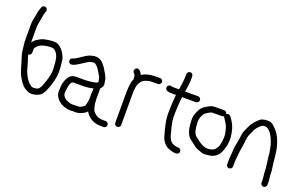

<svg xmlns="http://www.w3.org/2000/svg" viewBox="-87 -1111 2458 1549"><g transform="rotate(20 1141.5 -336.5)"><path d="M87 -309C94 -309 99 -311 104 -316C109 -321 112 -327 112 -334V-356C112 -366 113 -372 115 -375C128 -394 145 -408 167 -415L185 -420C192 -422 199 -423 206 -424C213 -425 218 -425 222 -426C226 -427 230 -427 235 -427C240 -427 246 -426 252 -426C258 -426 265 -423 273 -417C297 -397 310 -366 313 -324C314 -315 314 -305 315 -295C316 -285 317 -274 317 -263C317 -234 311 -201 298 -163C295 -153 290 -142 286 -128C282 -114 276 -101 267 -89C262 -79 248 -74 227 -71C219 -70 212 -70 205 -73C177 -85 153 -115 132 -162C128 -171 124 -181 120 -194C116 -207 113 -219 110 -230C107 -241 103 -253 100 -264C97 -275 93 -284 91 -291C89 -298 88 -304 87 -309ZM196 -474C178 -470 164 -468 154 -465C144 -462 132 -455 115 -445C98 -435 85 -423 76 -408C75 -413 75 -418 75 -422V-545C75 -556 79 -577 85 -606C87 -614 88 -623 90 -636C92 -649 95 -662 99 -674L103 -684C106 -691 105 -698 102 -704C99 -710 95 -715 88 -717C81 -719 74 -719 68 -716C62 -713 58 -708 56 -703C54 -698 51 -689 47 -677C43 -665 41 -656 40 -649C39 -642 38 -636 37 -630C36 -624 34 -618 33 -612C32 -606 31 -598 28 -587C25 -576 24 -562 24 -545V-413C24 -401 25 -383 28 -360C31 -337 33 -321 34 -312C35 -303 38 -293 41 -282C44 -271 48 -261 51 -250C54 -239 58 -228 61 -216C64 -204 68 -191 72 -178C87 -129 110 -88 141 -55C151 -45 164 -36 181 -28C198 -20 215 -18 232 -20C249 -22 265 -27 279 -34C293 -41 303 -50 309 -60C315 -70 320 -79 325 -88C354 -155 368 -213 368 -262C368 -291 365 -325 359 -364C357 -377 351 -393 340 -412C329 -431 316 -447 300 -459C284 -471 271 -477 260 -477C249 -477 241 -477 235 -478Z M673 -182V-148C673 -133 671 -119 668 -107C665 -95 663 -86 662 -82C661 -78 654 -72 641 -64C628 -56 616 -53 605 -53L559 -52C543 -52 524 -58 501 -69C485 -79 474 -93 470 -110V-124C470 -129 470 -134 471 -139C472 -144 472 -149 473 -155C478 -195 488 -217 502 -220C505 -221 515 -221 531 -221H596L622 -223C639 -224 651 -226 657 -228C663 -230 670 -230 675 -231V-216ZM595 -272H514C487 -272 468 -264 456 -249C437 -225 426 -197 422 -164C420 -144 419 -129 419 -117C419 -105 421 -94 424 -85C434 -60 451 -40 475 -25C504 -9 531 -1 557 -1C567 -1 577 -1 585 -2H612C622 -2 636 -6 656 -14C676 -22 689 -32 698 -43C699 -41 702 -37 706 -29C710 -21 719 -12 733 0C760 22 792 33 829 33H856C864 33 870 31 875 26C880 21 883 15 883 8C883 1 880 -5 875 -10C870 -15 865 -18 858 -18H830C796 -18 769 -32 748 -58C742 -65 738 -74 736 -86C734 -98 731 -107 729 -114C727 -132 726 -145 726 -153V-251C731 -255 736 -261 741 -270C746 -279 747 -289 745 -300C743 -311 742 -318 741 -322C739 -341 730 -362 715 -385C712 -390 708 -396 704 -404C700 -412 694 -421 685 -432C667 -458 647 -473 625 -478C603 -483 578 -479 547 -467C535 -462 517 -451 493 -434C469 -417 452 -407 441 -404C430 -401 421 -396 418 -389C415 -382 414 -376 416 -369C418 -362 423 -357 429 -354C435 -351 445 -351 457 -355C469 -359 484 -367 504 -380C524 -393 536 -401 541 -404C546 -407 553 -411 560 -416C576 -424 592 -428 610 -428C616 -428 625 -422 635 -412C645 -402 653 -392 658 -382C663 -372 670 -362 677 -351C684 -340 689 -330 690 -320C691 -310 693 -302 695 -295C695 -286 674 -280 632 -275Z M961 -6C968 -6 974 -9 979 -14C984 -19 986 -24 986 -31V-298C986 -313 987 -331 990 -352L993 -369C995 -379 1001 -391 1011 -406C1021 -421 1037 -431 1061 -437C1065 -438 1071 -439 1077 -441C1083 -443 1091 -443 1100 -443H1152C1159 -443 1164 -446 1169 -451C1174 -456 1177 -462 1177 -469C1177 -476 1174 -482 1169 -487C1164 -492 1159 -494 1152 -494H1100C1093 -494 1087 -493 1080 -492C1046 -488 1018 -479 997 -464C997 -467 992 -475 983 -487L976 -495C971 -500 965 -503 958 -504C951 -505 945 -503 940 -498C935 -493 932 -488 931 -481C930 -474 932 -467 937 -462L944 -454C950 -446 953 -436 953 -422V-415C953 -414 953 -412 954 -411C948 -401 944 -390 942 -376L940 -359C939 -354 938 -346 937 -336C936 -326 935 -313 935 -298V-31C935 -24 937 -19 942 -14C947 -9 954 -6 961 -6Z M1390 -567V-596C1390 -603 1388 -609 1383 -614C1378 -619 1372 -622 1365 -622C1358 -622 1352 -619 1347 -614C1342 -609 1339 -603 1339 -596V-567C1339 -551 1335 -516 1326 -461H1275C1270 -461 1264 -462 1258 -464C1252 -466 1246 -466 1240 -463C1234 -460 1229 -455 1227 -448C1225 -441 1225 -434 1228 -428C1234 -416 1250 -410 1275 -410H1318L1312 -334C1311 -307 1310 -284 1310 -265V-235C1310 -221 1312 -201 1317 -174C1322 -147 1327 -128 1330 -116C1333 -107 1337 -93 1342 -72C1347 -51 1356 -32 1369 -15C1382 2 1399 15 1420 22C1441 29 1458 33 1473 33H1480C1487 33 1494 31 1499 26C1504 21 1506 15 1506 8C1506 1 1504 -5 1499 -10C1494 -15 1487 -18 1480 -18H1473C1470 -18 1465 -19 1458 -20C1431 -25 1413 -38 1403 -58L1395 -74C1393 -78 1391 -86 1388 -98C1385 -110 1379 -130 1372 -159C1365 -188 1361 -213 1361 -235V-265C1361 -305 1364 -353 1370 -410H1489C1496 -410 1502 -413 1507 -418C1512 -423 1515 -429 1515 -436C1515 -443 1512 -449 1507 -454C1502 -459 1496 -461 1489 -461H1377C1386 -504 1390 -540 1390 -567Z M1752 -403C1751 -410 1748 -415 1743 -420C1738 -425 1733 -427 1726 -427H1646C1635 -427 1624 -425 1614 -421C1571 -403 1543 -381 1530 -355C1525 -344 1520 -334 1516 -324C1512 -314 1508 -302 1506 -288C1504 -274 1505 -255 1507 -230C1509 -205 1513 -181 1521 -160C1529 -139 1540 -124 1552 -114C1564 -104 1577 -95 1591 -84C1605 -73 1619 -63 1636 -56C1653 -49 1668 -44 1681 -41C1694 -38 1715 -39 1744 -44C1773 -49 1797 -64 1815 -88C1826 -103 1837 -130 1846 -171C1855 -212 1852 -258 1837 -310C1829 -335 1816 -362 1796 -389L1789 -399C1785 -404 1779 -408 1771 -409C1763 -410 1757 -408 1752 -403ZM1743 -382C1743 -377 1745 -372 1748 -369L1755 -359C1759 -353 1763 -347 1767 -340C1771 -333 1775 -326 1778 -321C1781 -316 1784 -308 1787 -298C1790 -288 1792 -278 1795 -269C1803 -239 1802 -200 1791 -154C1788 -141 1781 -129 1771 -115C1761 -101 1741 -93 1713 -90C1685 -87 1652 -100 1616 -129C1607 -136 1597 -144 1586 -152C1568 -169 1558 -206 1557 -265C1557 -281 1559 -298 1567 -315C1575 -332 1581 -342 1586 -346C1591 -350 1600 -356 1613 -364C1626 -372 1637 -376 1646 -376H1726C1732 -376 1738 -378 1743 -382Z M2209 -9V19C2209 26 2211 32 2216 37C2221 42 2227 45 2234 45C2241 45 2247 42 2252 37C2257 32 2260 26 2260 19V-10L2254 -68C2254 -84 2254 -98 2252 -109C2250 -120 2248 -134 2246 -151C2244 -168 2243 -181 2242 -190C2241 -199 2240 -209 2239 -219C2238 -229 2237 -239 2235 -248C2233 -257 2232 -266 2231 -275C2216 -347 2190 -399 2155 -432L2139 -448C2124 -462 2106 -469 2087 -469C2068 -469 2051 -466 2037 -461C2028 -458 2017 -449 2003 -435C1979 -413 1959 -383 1943 -344C1939 -335 1936 -326 1932 -318C1928 -310 1926 -295 1923 -275C1920 -255 1917 -233 1912 -209C1907 -185 1904 -161 1903 -137C1902 -113 1900 -97 1899 -90C1898 -83 1898 -77 1898 -71V-25C1898 -18 1900 -13 1905 -8C1910 -3 1916 0 1923 0C1930 0 1936 -3 1941 -8C1946 -13 1949 -18 1949 -25V-71C1949 -75 1949 -80 1950 -86C1951 -92 1952 -102 1953 -113C1954 -137 1957 -159 1961 -181C1965 -203 1968 -227 1971 -253C1974 -279 1977 -294 1980 -300C1983 -306 1986 -314 1990 -323C1994 -332 1999 -343 2005 -356C2011 -369 2020 -381 2031 -392C2042 -403 2050 -410 2055 -413C2060 -416 2067 -418 2075 -418C2083 -418 2090 -417 2097 -415C2099 -414 2106 -410 2114 -403C2122 -396 2130 -387 2137 -377C2144 -367 2151 -354 2159 -335C2167 -316 2171 -303 2174 -293C2177 -283 2178 -274 2180 -265C2182 -256 2183 -247 2185 -239C2187 -231 2188 -222 2188 -213C2188 -204 2191 -183 2196 -150C2201 -117 2203 -89 2203 -66Z"/></g></svg>

Font: AppleStorm
Style: Rg
Weight: 400
Foundry: Cannot Into Space Fonts
Version: Version 1.01